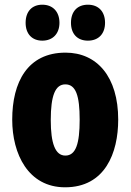

<svg xmlns="http://www.w3.org/2000/svg" viewBox="-20 -787 556 817"><path d="M89 -690C89 -642 117 -614 160 -614C205 -614 233 -644 233 -690C233 -737 205 -767 160 -767C117 -767 89 -739 89 -690ZM282 -690C282 -643 309 -614 354 -614C400 -614 427 -644 427 -690C427 -737 400 -767 354 -767C310 -767 282 -739 282 -690ZM483 -278C483 -460 393 -563 259 -563C97 -563 32 -437 32 -278C32 -132 100 10 257 10C427 10 483 -136 483 -278ZM196 -276C196 -380 215 -428 258 -428C303 -428 319 -379 319 -278C319 -176 303 -125 258 -125C215 -125 196 -177 196 -276Z"/></svg>

Font: Noto Sans Ethiopic ExtraCondensed Black
Style: Regular
Weight: 900
Width: 2
Designer: Monotype Design Team
Foundry: Monotype Imaging Inc.
Version: Version 2.102